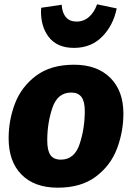

<svg xmlns="http://www.w3.org/2000/svg" viewBox="-20 -851 613 890"><path d="M20 -210Q20 -295 50 -372.5Q80 -450 148 -500.5Q216 -551 323 -551Q430 -551 491 -490.5Q552 -430 552 -325Q552 -241 522.5 -162.5Q493 -84 424.5 -32.5Q356 19 248 19Q140 19 80 -41.5Q20 -102 20 -210ZM373 -337Q373 -381 357.5 -401.5Q342 -422 310 -422Q247 -422 223 -351.5Q199 -281 199 -200Q199 -153 214 -132Q229 -111 262 -111Q325 -111 349 -183Q373 -255 373 -337ZM204 -682Q170 -729 170 -797Q170 -806 171 -815L266 -829Q268 -792 285.5 -771.5Q303 -751 335 -751Q368 -751 392.5 -772.5Q417 -794 430 -831L521 -812Q505 -733 453.5 -681Q402 -629 323 -629Q243 -629 204 -682Z"/></svg>

Font: Trujillo ExtraBold
Style: Italic
Weight: 800
Italic angle: -8°
Designer: Fira Sans original fonts by bBox Type GmbH, Carrois Corporate GbR, & Edenspiekermann AG / Changes by Cristiano Sobral
Foundry: Fira Sans original fonts by bBox Type GmbH, Carrois Corporate GbR, & Edenspiekermann AG / Changes by Cristiano Sobral
Version: Version 4.301;July 28, 2020;FontCreator 13.0.0.2655 64-bit